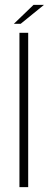

<svg xmlns="http://www.w3.org/2000/svg" viewBox="-20 -770 201 790"><path d="M60 0V-635H96V0ZM37 -672 118 -750H161L65 -672Z"/></svg>

Font: Alumni Sans Thin ExtraLight
Style: Regular
Weight: 250
Version: Version 1.018